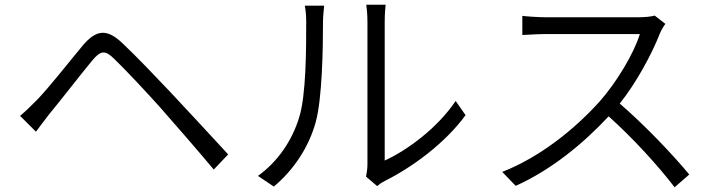

<svg xmlns="http://www.w3.org/2000/svg" viewBox="-20 -768 3040 812"><path d="M65 -278 132 -211C147 -230 168 -260 188 -285C234 -340 320 -452 370 -512C405 -554 424 -558 463 -519C507 -477 600 -378 658 -313C723 -239 812 -137 884 -51L945 -115C868 -198 769 -306 701 -378C643 -439 556 -531 496 -587C429 -650 385 -639 332 -578C271 -505 182 -391 134 -343C108 -317 91 -300 65 -278Z M1528 -21 1575 19C1582 13 1592 5 1608 -3C1724 -61 1862 -162 1949 -281L1907 -341C1829 -225 1701 -132 1607 -89C1607 -114 1607 -616 1607 -676C1607 -712 1610 -739 1611 -748H1529C1530 -739 1534 -713 1534 -676C1534 -616 1534 -119 1534 -74C1534 -55 1531 -36 1528 -21ZM1071 -24 1138 21C1221 -48 1286 -145 1315 -251C1343 -351 1346 -566 1346 -675C1346 -703 1350 -731 1351 -744H1269C1273 -724 1275 -702 1275 -675C1275 -565 1275 -364 1245 -271C1215 -172 1154 -84 1071 -24Z M2794 -667 2749 -702C2734 -698 2709 -695 2679 -695C2642 -695 2324 -695 2287 -695C2256 -695 2200 -699 2189 -701V-620C2198 -620 2252 -624 2287 -624C2320 -624 2651 -624 2686 -624C2660 -539 2585 -417 2517 -340C2412 -223 2265 -104 2104 -41L2161 18C2312 -50 2446 -160 2554 -276C2657 -184 2766 -64 2833 24L2895 -30C2829 -110 2707 -239 2601 -330C2672 -419 2737 -540 2771 -627C2776 -639 2788 -660 2794 -667Z"/></svg>

Font: Noto Sans KR DemiLight
Style: Regular
Weight: 350
Designer: Ryoko NISHIZUKA 西塚涼子 (kana, bopomofo & ideographs); Paul D. Hunt (Latin, Greek & Cyrillic); Sandoll Communications 산돌커뮤니
Foundry: Adobe
Version: Version 2.004;hotconv 1.0.118;makeotfexe 2.5.65603